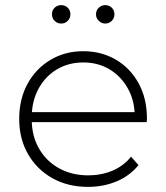

<svg xmlns="http://www.w3.org/2000/svg" viewBox="-20 -726 649 750"><path d="M324 4Q245 4 184.5 -30Q124 -64 89.5 -124Q55 -184 55 -261Q55 -339 87.5 -398.5Q120 -458 177 -492Q234 -526 305 -526Q376 -526 432.5 -493Q489 -460 521.5 -400.5Q554 -341 554 -263Q554 -260 553.5 -256.5Q553 -253 553 -249H92V-288H526L506 -269Q507 -330 480.5 -378.5Q454 -427 409 -454.5Q364 -482 305 -482Q247 -482 201.5 -454.5Q156 -427 130 -378.5Q104 -330 104 -268V-259Q104 -195 132.5 -145.5Q161 -96 211 -68.5Q261 -41 325 -41Q375 -41 418.5 -59Q462 -77 492 -114L521 -81Q487 -39 435.5 -17.5Q384 4 324 4ZM391 -634Q377 -634 366 -644.5Q355 -655 355 -670Q355 -686 366 -696Q377 -706 391 -706Q406 -706 416.5 -696Q427 -686 427 -670Q427 -655 416.5 -644.5Q406 -634 391 -634ZM219 -634Q204 -634 193.5 -644.5Q183 -655 183 -670Q183 -686 193.5 -696Q204 -706 219 -706Q234 -706 244.5 -696Q255 -686 255 -670Q255 -655 244.5 -644.5Q234 -634 219 -634Z"/></svg>

Font: Modern
Style: Regular
Weight: 300
Designer: Julieta Ulanovsky
Foundry: Julieta Ulanovsky
Version: Version 8.000